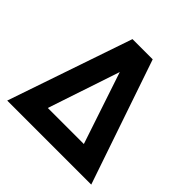

<svg xmlns="http://www.w3.org/2000/svg" viewBox="-183 -883 1047 1047"><g transform="rotate(45 340.0 -360.0)"><path d="M262 -720 16 0H664L418 -720ZM201 -128 340 -544 479 -128Z"/></g></svg>

Font: Kufam Arabic Latin Roman Bold
Style: Regular
Weight: 700
Designer: Wael Morcos & Artur Schmal
Version: Version 1.200;PS 001.200;hotconv 1.0.88;makeotf.lib2.5.64775